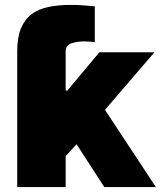

<svg xmlns="http://www.w3.org/2000/svg" viewBox="-20 -757 651 777"><path d="M49.7 0V-549.7Q49.7 -605.8 64.8 -642.2Q79.9 -678.6 108.1 -699.8Q136.4 -720.9 176.7 -729Q217 -737.2 267 -737.2Q298.3 -737.2 322.4 -734.9Q346.6 -732.6 363.6 -731.5V-586.6Q352.3 -587.7 341.4 -588.6Q330.6 -589.5 319.6 -589.5Q307.2 -589.5 294.7 -587.7Q282.3 -585.9 270.2 -582Q246.4 -574.2 245.7 -549.7V-390.6H252.8L382.1 -545.5H605.1L404.8 -312.5L610.8 0H402L289.8 -173.3L245.7 -125V0Z"/></svg>

Font: Inter P Black
Style: Regular
Weight: 900
Designer: Rasmus Andersson
Foundry: rsms
Version: Version 3.018;git-588b23468